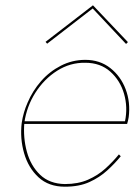

<svg xmlns="http://www.w3.org/2000/svg" viewBox="-20 -696 527 725"><path d="M70 -238H452Q463 -291 448.5 -341.5Q434 -392 396.5 -425.5Q359 -459 302 -459Q245 -460 196 -429Q147 -398 114 -346.5Q81 -295 72 -233Q67 -176 81.5 -123Q96 -70 131.5 -36Q167 -2 225 -1Q275 -1 312.5 -17.5Q350 -34 378.5 -60Q407 -86 429 -113L436 -106Q414 -79 385 -52.5Q356 -26 317.5 -8.5Q279 9 225 9Q164 9 125.5 -26.5Q87 -62 71 -117.5Q55 -173 62 -232Q65 -252 70.5 -271Q76 -290 84 -308Q103 -353 135 -389.5Q167 -426 210 -448Q253 -470 302 -470Q357 -470 396.5 -439Q436 -408 454.5 -359Q473 -310 466 -254Q465 -248 463.5 -241Q462 -234 460 -228H69ZM158 -531 152 -538 331 -676 463 -537 456 -530 330 -664Z"/></svg>

Font: Jost Thin
Style: Italic
Weight: 200
Italic angle: -5°
Version: Version 3.710